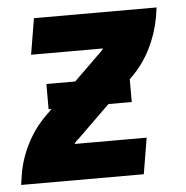

<svg xmlns="http://www.w3.org/2000/svg" viewBox="-43 -562 587 605"><g transform="rotate(-5 250.0 -260.0)"><path d="M0 0 5 -33Q13 -82 37 -129Q61 -176 99 -213L278 -388Q283 -392 287 -396.5Q291 -401 295 -406H67L86 -520H474L469 -488Q460 -438 436.5 -391Q413 -344 375 -307L196 -132Q191 -128 186.5 -123.5Q182 -119 179 -114H407L388 0ZM370 -230H107V-310H370Z"/></g></svg>

Font: Iosevka Term Curly Hv Obl
Style: Regular
Weight: 900
Italic angle: -9°
Designer: Belleve Invis
Foundry: Belleve Invis
Version: Version 32.3.0